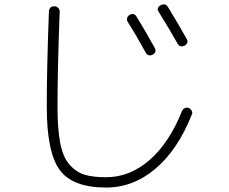

<svg xmlns="http://www.w3.org/2000/svg" viewBox="-20 -800 1040 872"><path d="M568.4 -732.4Q589.8 -743.2 600.6 -723.6Q626 -683.6 682.6 -583Q693.4 -563.5 673.8 -551.8Q652.3 -542 641.6 -561.5Q597.7 -641.6 559.6 -701.2Q554.7 -709 557.6 -718.3Q560.5 -727.5 568.4 -732.4ZM710 -776.4Q731.4 -787.1 743.2 -767.6Q789.1 -692.4 828.1 -623Q837.9 -604.5 818.4 -592.8Q796.9 -583 786.1 -602.5Q747.1 -671.9 701.2 -745.1Q688.5 -764.6 710 -776.4ZM461.9 51.8Q309.6 51.8 251 -28.3Q192.4 -108.4 192.4 -315.4Q192.4 -487.3 202.1 -747.1Q204.1 -771.5 226.6 -771.5Q237.3 -771.5 244.6 -763.7Q252 -755.9 251 -746.1Q241.2 -488.3 241.2 -315.4Q241.2 -214.8 253.4 -150.9Q265.6 -86.9 295.4 -52.7Q325.2 -18.6 363.3 -6.8Q401.4 4.9 461.9 4.9Q569.3 4.9 659.2 -73.2Q749 -151.4 806.6 -295.9Q810.5 -304.7 819.8 -309.1Q829.1 -313.5 837.9 -309.1Q846.7 -304.7 851.1 -295.9Q855.5 -287.1 850.6 -278.3Q787.1 -119.1 686 -33.7Q585 51.8 461.9 51.8Z"/></svg>

Font: Rounded Mgen+ 1mn light
Style: Regular
Weight: 200
Designer: [Source Han Sans]
Ryoko NISHIZUKA  (kana & ideographs); Paul D. Hunt (Latin, Greek & Cyrillic); Wenlong ZHANG  (bopomofo
Version: Version 1.059.20150602